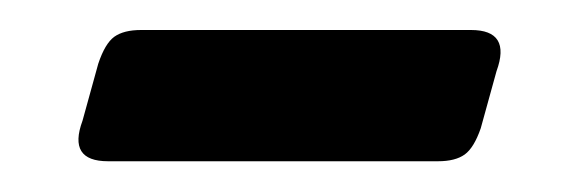

<svg xmlns="http://www.w3.org/2000/svg" viewBox="-20 -333 386 128"><path d="M294 -313Q321 -313 311 -285.5L300.5 -247.5Q296 -234.5 289.8 -230Q283.5 -225.5 272 -225.5H52Q25 -225.5 35 -252.5L45.5 -290.5Q50 -304 56.2 -308.5Q62.5 -313 74 -313Z"/></svg>

Font: Fraunces 72pt S050 SemiBold
Style: Regular
Weight: 600
Version: Version 1.000; ttfautohint (v1.8.3)